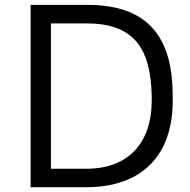

<svg xmlns="http://www.w3.org/2000/svg" viewBox="-20 -779 792 799"><path d="M338.9 0C570.3 0 698.7 -131.8 698.7 -358.9V-378.9C698.7 -611.8 607.9 -758.8 342.8 -758.8H107.4V0ZM191.9 -681.6H340.8C533.7 -681.6 607.9 -581.5 611.3 -378.9V-358.9C611.3 -189.5 518.6 -76.7 338.9 -76.7H191.9Z"/></svg>

Font: Duru Sans
Style: Regular
Weight: 400
Designer: Onur Yazıcıgil
Foundry: Onur Yazıcıgil
Version: Version 1.002